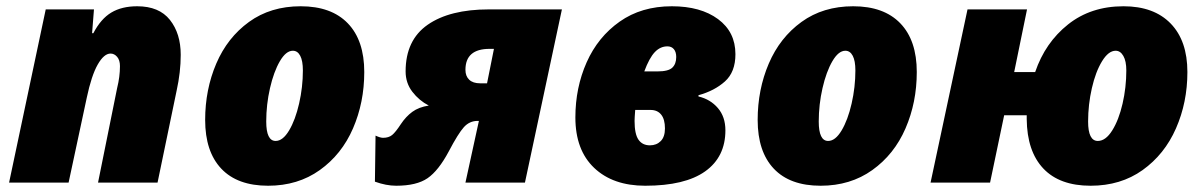

<svg xmlns="http://www.w3.org/2000/svg" viewBox="-20 -583 3845 613"><path d="M126 -553H280L274 -477H278Q302 -523 335.5 -543Q369 -563 418 -563Q488 -563 522.5 -519.5Q557 -476 557 -408Q557 -353 544 -294L483 0H293L354 -302Q363 -338 363 -372Q363 -391 354 -401.5Q345 -412 333 -412Q312 -412 292 -377Q272 -342 257 -271L199 0H9Z M635 -200Q635 -297 670.5 -380Q706 -463 775 -513Q844 -563 940 -563Q1038 -563 1090.5 -508.5Q1143 -454 1143 -353Q1143 -256 1107 -173Q1071 -90 1001 -40Q931 10 836 10Q738 10 686.5 -44.5Q635 -99 635 -200ZM947 -358Q947 -389 938.5 -405Q930 -421 915 -421Q893 -421 873.5 -387.5Q854 -354 842 -301.5Q830 -249 830 -195Q830 -133 860 -133Q883 -133 903 -166.5Q923 -200 935 -252.5Q947 -305 947 -358Z M1177 -3 1179 -150Q1194 -143 1203 -143Q1221 -143 1232 -152Q1243 -161 1260 -187Q1276 -211 1296.5 -226Q1317 -241 1349 -246Q1318 -262 1296.5 -290Q1275 -318 1275 -355Q1275 -455 1345.5 -504Q1416 -553 1541 -553H1774L1656 0H1466L1509 -197H1505Q1479 -197 1461 -177Q1443 -157 1413 -100Q1380 -38 1345 -14Q1310 10 1245 10Q1213 10 1177 -3ZM1535 -317 1557 -427H1543Q1466 -427 1466 -360Q1466 -340 1478 -328.5Q1490 -317 1513 -317Z M1817 -208Q1817 -303 1853 -384Q1889 -465 1958.5 -514Q2028 -563 2125 -563Q2217 -563 2272.5 -522Q2328 -481 2328 -410Q2328 -353 2294.5 -323Q2261 -293 2210 -279V-275Q2248 -266 2272 -238Q2296 -210 2296 -167Q2296 -82 2231.5 -36Q2167 10 2040 10Q1937 10 1877 -47Q1817 -104 1817 -208ZM2079 -355Q2114 -355 2126.5 -367Q2139 -379 2139 -401Q2139 -417 2131.5 -426Q2124 -435 2111 -435Q2088 -435 2070.5 -416.5Q2053 -398 2037 -355ZM2103 -173Q2103 -202 2091 -217Q2079 -232 2057 -232H2008Q2006 -206 2006 -197Q2006 -155 2018.5 -137Q2031 -119 2055 -119Q2076 -119 2089.5 -132.5Q2103 -146 2103 -173Z M2399 -200Q2399 -297 2434.5 -380Q2470 -463 2539 -513Q2608 -563 2704 -563Q2802 -563 2854.5 -508.5Q2907 -454 2907 -353Q2907 -256 2871 -173Q2835 -90 2765 -40Q2695 10 2600 10Q2502 10 2450.5 -44.5Q2399 -99 2399 -200ZM2711 -358Q2711 -389 2702.5 -405Q2694 -421 2679 -421Q2657 -421 2637.5 -387.5Q2618 -354 2606 -301.5Q2594 -249 2594 -195Q2594 -133 2624 -133Q2647 -133 2667 -166.5Q2687 -200 2699 -252.5Q2711 -305 2711 -358Z M3258 -203V-215H3186L3141 0H2951L3069 -553H3259L3218 -353H3285Q3317 -447 3390 -505Q3463 -563 3567 -563Q3664 -563 3717.5 -508Q3771 -453 3771 -353Q3771 -256 3734.5 -173Q3698 -90 3628 -40Q3558 10 3462 10Q3363 10 3311 -45Q3259 -100 3258 -203ZM3576 -358Q3576 -388 3566.5 -404.5Q3557 -421 3542 -421Q3519 -421 3498.5 -387.5Q3478 -354 3466 -301.5Q3454 -249 3454 -195Q3454 -133 3485 -133Q3510 -133 3531 -166.5Q3552 -200 3564 -252Q3576 -304 3576 -358Z"/></svg>

Font: Noto Sans Display Black
Style: Italic
Weight: 900
Italic angle: -12°
Designer: Monotype Design team
Foundry: Monotype Imaging Inc.
Version: Version 1.000